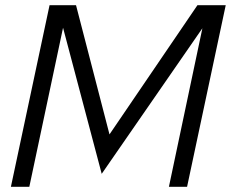

<svg xmlns="http://www.w3.org/2000/svg" viewBox="-20 -720 890 740"><path d="M22 0 171 -700H273L402 -202L741 -700H850L701 0H631L760 -611L372 -50L223 -613L93 0Z"/></svg>

Font: Red Hat Display
Style: Italic
Weight: 400
Italic angle: -12°
Designer: Pentagram, MCKL
Foundry: Pentagram, MCKL
Version: Version 1.023; ttfautohint (v1.8.3)